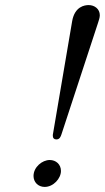

<svg xmlns="http://www.w3.org/2000/svg" viewBox="-20 -736 413 756"><path d="M112 -43C112 -19 130 0 156 0C190 0 220 -33 220 -63C220 -89 200 -106 176 -106C146 -106 112 -78 112 -43ZM188 -201C188 -192 193 -187 202 -187C215 -187 219 -198 222 -207L366 -646C369 -656 373 -666 373 -676C373 -701 352 -716 329 -716C314 -716 274 -711 264 -652L189 -211C188 -208 188 -204 188 -201Z"/></svg>

Font: CMU Serif
Style: Italic
Weight: 500
Italic angle: -14.04°
Version: Version 0.7.0